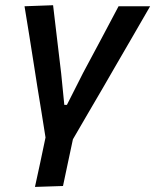

<svg xmlns="http://www.w3.org/2000/svg" viewBox="-20 -521 596 736"><path d="M114 195.5Q124.5 148.5 134.2 102.5Q144 56.5 154.5 6Q147 -41 139 -91.5Q131 -142 123 -189.5L109.5 -276Q100.5 -330.5 92 -386.5Q83 -442 74 -497L183.5 -501Q191.5 -433.5 199 -370Q206.5 -306.5 214.5 -239.5L226.5 -119H236.5L298.5 -241.5Q334 -307.5 368 -371.5Q401.5 -435.5 434.5 -497H555.5Q523.5 -441.5 490.8 -385Q458 -328.5 425.5 -272.5L373.5 -182.5Q344.5 -133 316.5 -85Q288.5 -36.5 259.5 13Q249.5 60 240.2 103.5Q231 147 221.5 192Z"/></svg>

Font: Heraclito Medium
Style: Italic
Weight: 500
Italic angle: -12°
Designer: Kostas Bartsokas (font) & Cristiano Sobral (main changes)
Foundry: Kostas Bartsokas (font) & Cristiano Sobral (main changes)
Version: Version 1.00;July 8, 2020;FontCreator 13.0.0.2655 64-bit